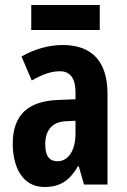

<svg xmlns="http://www.w3.org/2000/svg" viewBox="-20 -738 509 768"><path d="M379 -718H105V-618H379ZM230 -558C175 -558 116 -541 66 -512L107 -416C153 -442 185 -453 220 -453C263 -453 282 -421 282 -370V-341L210 -338C93 -333 31 -279 31 -163C31 -74 67 10 158 10C222 10 259 -17 292 -73H295L316 0H410V-363C410 -494 346 -558 230 -558ZM244 -253 282 -255V-204C282 -136 253 -93 210 -93C178 -93 161 -113 161 -161C161 -216 188 -251 244 -253Z"/></svg>

Font: Noto Sans Tamil ExtraCondensed
Style: Bold
Weight: 700
Width: 2
Designer: Jelle Bosma - Monotype Design Team
Foundry: Monotype Imaging Inc.
Version: Version 2.004